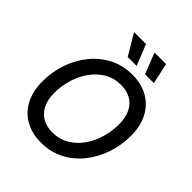

<svg xmlns="http://www.w3.org/2000/svg" viewBox="-254 -1103 1272 1272"><g transform="rotate(45 382.5 -467.0)"><path d="M342.3 9.8Q258.3 9.8 195.3 -25.4Q132.3 -60.5 97.4 -126.7Q62.5 -192.9 62.5 -285.2Q62.5 -372.6 89.8 -453.6Q117.2 -534.7 168.7 -598.6Q220.2 -662.6 292.2 -700Q364.3 -737.3 453.6 -737.3Q537.6 -737.3 600.3 -702.1Q663.1 -667 698 -600.8Q732.9 -534.7 732.9 -442.4Q732.9 -355 705.3 -273.9Q677.7 -192.9 626.5 -128.7Q575.2 -64.5 503.2 -27.3Q431.2 9.8 342.3 9.8ZM346.7 -91.3Q412.1 -91.3 463.6 -121.3Q515.1 -151.4 550.8 -201.9Q586.4 -252.4 604.7 -314.7Q623 -377 623 -440.9Q623 -504.9 601.3 -548.6Q579.6 -592.3 540.3 -614.3Q501 -636.2 449.2 -636.2Q383.8 -636.2 332.3 -606.2Q280.8 -576.2 244.9 -525.4Q209 -474.6 190.4 -412.6Q171.9 -350.6 171.9 -286.6Q171.9 -223.1 193.8 -179.4Q215.8 -135.7 255.4 -113.5Q294.9 -91.3 346.7 -91.3ZM510.3 -797.9 452.6 -944.3H561L592.8 -797.9ZM348.1 -797.9 261.2 -944.3H373L431.6 -797.9Z"/></g></svg>

Font: Inter 16pt Medium
Style: Italic
Weight: 500
Italic angle: -9.3988°
Version: Version 4.001;git-66647c0bb